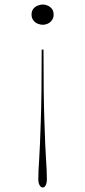

<svg xmlns="http://www.w3.org/2000/svg" viewBox="-20 -617 378 852"><path d="M170 215Q161 215 155.5 204.5Q150 194 150 178Q150 159 151 137.5Q152 116 154 87.5Q156 59 157.5 18.5Q159 -22 161 -79Q163 -136 164 -214.5Q165 -293 165 -397H173Q173 -293 174 -214.5Q175 -136 177 -79.5Q179 -23 180.5 17.5Q182 58 184 86.5Q186 115 187 136.5Q188 158 188 178Q188 194 183 204.5Q178 215 170 215ZM170 -597Q181 -597 192 -592Q203 -587 210.5 -577.5Q218 -568 218 -552Q218 -538 210.5 -527.5Q203 -517 192 -512Q181 -507 170 -507Q159 -507 147 -512Q135 -517 127.5 -527.5Q120 -538 120 -552Q120 -568 127.5 -577.5Q135 -587 147 -592Q159 -597 170 -597Z"/></svg>

Font: Kalnia Thin
Style: Regular
Weight: 100
Version: Version 1.105